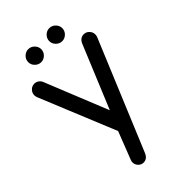

<svg xmlns="http://www.w3.org/2000/svg" viewBox="-267 -745 1059 1059"><g transform="rotate(-45 262.0 -215.5)"><path d="M129.9 -611.3Q129.9 -631.8 145 -647Q160.2 -662.1 180.7 -662.1Q201.2 -662.1 216.3 -647Q231.4 -631.8 231.4 -611.3Q231.4 -590.8 216.3 -575.7Q201.2 -560.5 180.7 -560.5Q160.2 -560.5 145 -575.7Q129.9 -590.8 129.9 -611.3ZM293.9 -611.3Q293.9 -631.8 309.1 -647Q324.2 -662.1 344.7 -662.1Q365.2 -662.1 380.4 -647Q395.5 -631.8 395.5 -611.3Q395.5 -590.8 380.4 -575.7Q365.2 -560.5 344.7 -560.5Q324.2 -560.5 309.1 -575.7Q293.9 -590.8 293.9 -611.3ZM145.5 186.5Q145.5 178.7 148.4 170.9L211.9 7.8L28.3 -439.5Q24.4 -449.2 24.4 -458Q24.4 -476.6 37.6 -490.2Q50.8 -503.9 69.3 -503.9Q83 -503.9 94.7 -496.1Q106.4 -488.3 111.3 -475.6L260.7 -105.5L413.1 -473.6Q426.8 -503.9 455.1 -503.9Q473.6 -503.9 486.8 -490.2Q500 -476.6 500 -458Q500 -449.2 497.1 -441.4L230.5 199.2Q216.8 230.5 188.5 230.5Q170.9 230.5 158.2 217.3Q145.5 204.1 145.5 186.5Z"/></g></svg>

Font: KTXP_ComRound
Style: Medium
Weight: 500
Version: Version 1.01;May 16, 2022;FontCreator 13.0.0.2683 64-bit